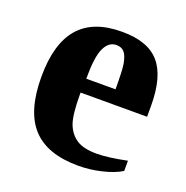

<svg xmlns="http://www.w3.org/2000/svg" viewBox="-94 -557 632 654"><g transform="rotate(20 221.5 -230.0)"><path d="M241 -470H243Q336 -470 378 -421Q420 -372 420 -267V-227H179V-219Q179 -146 191 -114Q203 -83 229 -66Q254 -50 301 -50Q342 -50 410 -64V-27Q383 -10 340 0Q299 10 256 10Q143 10 89 -49Q35 -108 35 -232Q35 -352 86 -411Q137 -470 241 -470ZM238 -421H239Q211 -421 196 -389Q181 -358 181 -278H287Q287 -346 283 -370Q278 -397 268 -409Q258 -421 238 -421Z"/></g></svg>

Font: Libra Serif Modern
Style: Bold
Weight: 700
Designer: Stefan Peev, Context Ltd
Foundry: Ascender Corporation
Version: Version 1.000